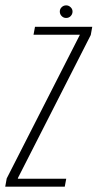

<svg xmlns="http://www.w3.org/2000/svg" viewBox="-50 -696 364 716"><path d="M-30.5 0H191.5L197 -29.5H16.5L17 -32.5L288.5 -565.5L294 -596H80.5L75 -566.5H248L247.5 -565.5L-25 -30.5ZM196.5 -629Q207 -629 213.8 -636.2Q220.5 -643.5 220.5 -653Q220.5 -662.5 213.2 -669.2Q206 -676 197 -676Q187 -676 180 -669.2Q173 -662.5 173 -653Q173 -643 180 -636Q187 -629 196.5 -629Z"/></svg>

Font: Anybody Condensed ExtraLight
Style: Italic
Weight: 250
Width: 3
Italic angle: -10°
Version: Version 1.113;gftools[0.9.25]